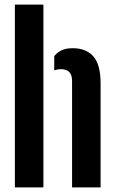

<svg xmlns="http://www.w3.org/2000/svg" viewBox="-20 -820 503 840"><path d="M45.1 0V-800H169.9V0ZM295.3 0V-465.6Q295.3 -492.5 283 -504.9Q270.7 -517.3 246.1 -517.3Q231.3 -517.3 217.3 -511.9V-574.9Q231.7 -591.6 250.2 -600.3Q268.7 -609.1 298.6 -609.1Q356.4 -609.1 388.2 -573.6Q420.1 -538.1 420.1 -455.2V0Z"/></svg>

Font: Big Shoulders Stencil Display SC Thin
Style: Regular
Weight: 100
Designer: Patric King
Foundry: XO Type Co
Version: Version 2.001